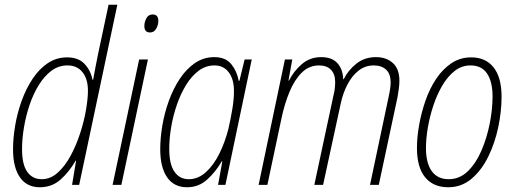

<svg xmlns="http://www.w3.org/2000/svg" viewBox="-20 -780 2172 810"><path d="M148 10Q93 10 64 -32Q35 -74 35 -150Q35 -197 44 -250.5Q53 -304 71.5 -355Q90 -406 117.5 -447.5Q145 -489 181.5 -513.5Q218 -538 263 -538Q311 -538 337 -510Q363 -482 370 -444H373Q378 -471 383.5 -500.5Q389 -530 395 -558L438 -760H475L314 0H284L301 -102H299Q272 -55 235.5 -22.5Q199 10 148 10ZM156 -24Q193 -24 224 -52Q255 -80 278.5 -124Q302 -168 318.5 -219Q335 -270 343 -317.5Q351 -365 351 -397Q351 -447 328 -475.5Q305 -504 265 -504Q227 -504 197 -481.5Q167 -459 143.5 -421Q120 -383 104.5 -336.5Q89 -290 81 -242Q73 -194 73 -151Q73 -86 95 -55Q117 -24 156 -24Z M613 -643Q589 -643 589 -670Q589 -687 597.5 -703Q606 -719 624 -719Q648 -719 648 -692Q648 -675 639 -659Q630 -643 613 -643ZM455 0 567 -529H604L492 0Z M769 10Q714 10 685 -32Q656 -74 656 -150Q656 -198 665 -251Q674 -304 692.5 -355Q711 -406 738.5 -447.5Q766 -489 802.5 -514Q839 -539 884 -539Q932 -539 956 -509Q980 -479 987 -439H990L1012 -529H1042L931 0H900L918 -100H916Q890 -55 854 -22.5Q818 10 769 10ZM776 -24Q816 -24 849 -54Q882 -84 906 -133Q930 -182 944 -238Q954 -282 960.5 -322Q967 -362 967 -396Q967 -446 945 -475Q923 -504 885 -504Q848 -504 818 -481.5Q788 -459 765 -421.5Q742 -384 726 -337.5Q710 -291 702 -243Q694 -195 694 -152Q694 -87 716 -55.5Q738 -24 776 -24Z M1071 0 1182 -529H1213L1197 -440H1199Q1220 -481 1254 -510Q1288 -539 1335 -539Q1380 -539 1403 -514Q1426 -489 1428 -446H1430Q1449 -484 1483.5 -511.5Q1518 -539 1566 -539Q1610 -539 1637.5 -514Q1665 -489 1665 -439Q1665 -424 1662.5 -405Q1660 -386 1657 -370L1578 0H1541L1619 -369Q1628 -409 1628 -432Q1628 -469 1608.5 -486.5Q1589 -504 1557 -504Q1520 -504 1492 -481.5Q1464 -459 1445 -422Q1426 -385 1417 -341L1343 0H1306L1387 -378Q1391 -393 1392.5 -408Q1394 -423 1394 -434Q1394 -467 1376.5 -485.5Q1359 -504 1326 -504Q1284 -504 1253.5 -474Q1223 -444 1202 -394Q1181 -344 1168 -283L1108 0Z M1871 10Q1808 10 1773.5 -32Q1739 -74 1739 -156Q1739 -200 1748 -251.5Q1757 -303 1774.5 -354Q1792 -405 1819.5 -446.5Q1847 -488 1884 -513Q1921 -538 1968 -538Q2029 -538 2062.5 -495.5Q2096 -453 2096 -372Q2096 -310 2082 -243.5Q2068 -177 2040 -119.5Q2012 -62 1969.5 -26Q1927 10 1871 10ZM1873 -24Q1919 -24 1953.5 -57.5Q1988 -91 2011 -144.5Q2034 -198 2046 -258.5Q2058 -319 2058 -373Q2058 -435 2035 -469.5Q2012 -504 1965 -504Q1928 -504 1898.5 -481Q1869 -458 1846.5 -420Q1824 -382 1808.5 -335.5Q1793 -289 1785 -242Q1777 -195 1777 -156Q1777 -92 1801.5 -58Q1826 -24 1873 -24Z"/></svg>

Font: Noto Sans Condensed ExtraLight
Style: Italic
Weight: 200
Width: 3
Italic angle: -12°
Designer: Monotype Design Team
Foundry: Monotype Imaging Inc.
Version: Version 2.013; ttfautohint (v1.8.4.7-5d5b)